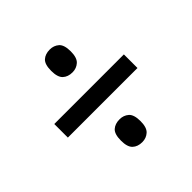

<svg xmlns="http://www.w3.org/2000/svg" viewBox="-140 -732 749 749"><g transform="rotate(-45 234.0 -357.5)"><path d="M235 -487Q210 -487 195 -501Q180 -515 180 -550Q180 -586 195 -599.5Q210 -613 235 -613Q257 -613 272.5 -599.5Q288 -586 288 -550Q288 -515 272.5 -501Q257 -487 235 -487ZM42 -320V-395H426V-320ZM235 -102Q210 -102 195 -116Q180 -130 180 -165Q180 -201 195 -214.5Q210 -228 235 -228Q257 -228 272.5 -214.5Q288 -201 288 -165Q288 -130 272.5 -116Q257 -102 235 -102Z"/></g></svg>

Font: Noto Serif Thai Condensed Black
Style: Regular
Weight: 900
Width: 3
Designer: Monotype Design Team
Foundry: Monotype Imaging Inc.
Version: Version 2.002; ttfautohint (v1.8.4.7-5d5b)